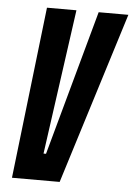

<svg xmlns="http://www.w3.org/2000/svg" viewBox="-51 -727 534 766"><g transform="rotate(5 216.0 -344.0)"><path d="M26 0 106 -688H224L143 -107H153L313 -688H432L217 0Z"/></g></svg>

Font: Saira Ultra Condensed ExtraBold
Style: Italic
Weight: 800
Width: 1
Italic angle: -12°
Designer: Hector Gatti with collaboration of the Omnibus-Type team
Foundry: Omnibus-Type
Version: Version 1.001; ttfautohint (v1.8)